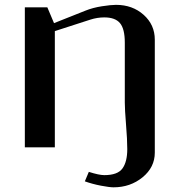

<svg xmlns="http://www.w3.org/2000/svg" viewBox="-20 -614 748 800"><path d="M208.5 -484.4V0H83.5V-583.5H177.2L205.1 -517.6L336.4 -569.8Q366.7 -582 404.5 -587.9Q442.4 -593.8 463.4 -593.8Q532.2 -593.8 578.6 -552.2Q625 -510.7 625 -448.7V-41.5V22Q625 83 574 124.8Q522.9 166.5 453.1 166.5Q436.5 166.5 400.6 159.7Q364.7 152.8 333.5 141.6L350.1 102.1Q392.6 115.7 414.6 115.7Q470.2 115.7 490.2 87.9Q510.3 60.1 510.3 7.3Q510.3 -32.7 505.1 -95.2Q500 -157.7 500 -186.5V-436.5Q500 -493.7 480 -517.6Q460 -541.5 414.6 -541.5Q385.3 -541.5 356.4 -532.2Z"/></svg>

Font: Resagnicto
Style: Bold
Weight: 700
Version: Version 0.9991